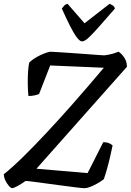

<svg xmlns="http://www.w3.org/2000/svg" viewBox="-25 -986 685 1006"><path d="M40 0Q32 0 21.5 -12Q11 -24 3 -41Q-5 -58 -5 -73Q40 -109 97.5 -165.5Q155 -222 218.5 -290Q282 -358 345 -429Q390 -480 436.5 -534Q483 -588 519 -631L238 -643L180 -494Q173 -490 157.5 -486.5Q142 -483 124 -483Q121 -511 120.5 -545Q120 -579 122 -609.5Q124 -640 128 -658Q139 -669 155 -679.5Q171 -690 188.5 -698Q206 -706 220 -710.5Q234 -715 240 -715Q247 -715 276 -713Q305 -711 344.5 -708.5Q384 -706 422.5 -703Q461 -700 489 -698Q517 -696 522 -696Q530 -697 543.5 -699.5Q557 -702 571.5 -706.5Q586 -711 596 -715Q610 -707 625 -686Q640 -665 640 -636L166 -102L434 -79L516 -241Q534 -241 546.5 -235.5Q559 -230 565 -224Q560 -200 552.5 -167Q545 -134 536 -102Q527 -70 519 -47Q502 -34 483 -23.5Q464 -13 447 -6.5Q430 0 418 0Q407 0 375 -4Q343 -8 301.5 -13.5Q260 -19 219 -24.5Q178 -30 148 -34Q118 -38 109 -38Q84 -20 64.5 -10Q45 0 40 0ZM405 -769Q393 -769 376.5 -791.5Q360 -814 340.5 -853Q321 -892 299 -941Q305 -949 311 -956Q317 -963 329 -966L418 -864L549 -966Q562 -961 569 -955Q576 -949 577 -941Q534 -892 500 -853Q466 -814 442.5 -791.5Q419 -769 405 -769Z"/></svg>

Font: Texturina 12pt Medium
Style: Italic
Weight: 500
Italic angle: -11°
Designer: Guillermo Torres Carreño
Foundry: Omnibus-Type
Version: Version 1.002